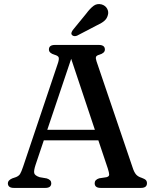

<svg xmlns="http://www.w3.org/2000/svg" viewBox="-20 -920 760 940"><path d="M231 -23Q231 0 202 0H48Q18.5 0 18.5 -23Q18.5 -37 39.5 -46.5L58.5 -53Q72 -58.5 78.2 -68.2Q84.5 -78 93.5 -105L264.5 -613.5Q270 -632 267 -639.5Q264 -647 247 -652Q219.5 -660 219.5 -677.5Q219.5 -700 249 -700H464Q493.5 -700 493.5 -677.5Q493.5 -660 466 -652Q453 -648.5 450.2 -641.8Q447.5 -635 452.5 -620L629 -100.5Q636.5 -77 646 -66Q655.5 -55 673.5 -49.5Q689 -44 694.2 -38.2Q699.5 -32.5 699.5 -23Q699.5 0 670 0H473Q443.5 0 443.5 -23Q443.5 -40 465.5 -47L501.5 -52.5Q514.5 -56 514.5 -65Q514.5 -74 508 -94.5L461.5 -233H194.5L154 -112.5Q145 -85 147.5 -72.8Q150 -60.5 174 -52.5L209 -46.5Q231 -39.5 231 -23ZM211.5 -284.5H444.5L328.5 -632ZM401.5 -852.5Q420 -877.5 437.2 -890.8Q454.5 -904 477 -898.5Q496 -893 504.5 -877.5Q513 -862 508 -846Q503.5 -828 489.2 -816.5Q475 -805 451.5 -794.5L357.5 -745.5Q351 -742.5 343.8 -743.2Q336.5 -744 332.5 -748.5Q328 -754 330 -760.2Q332 -766.5 336.5 -773Z"/></svg>

Font: Fraunces 9pt S050
Style: Regular
Weight: 400
Version: Version 1.000; ttfautohint (v1.8.3)